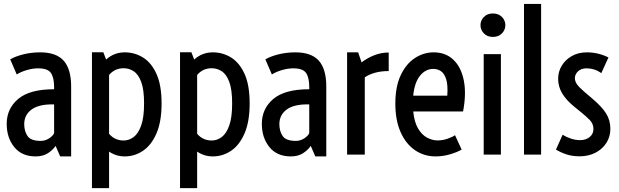

<svg xmlns="http://www.w3.org/2000/svg" viewBox="-20 -798 3195 991"><path d="M163.6 9.3Q92.8 9.3 53.7 -38.8Q14.6 -86.9 14.6 -158.7Q14.6 -237.3 74 -287.4Q133.3 -337.4 259.3 -337.4V-347.7Q259.3 -397.9 242.7 -421.6Q226.1 -445.3 176.8 -445.3Q147.9 -445.3 116.7 -435.8Q85.4 -426.3 66.4 -413.6L32.7 -491.7Q59.6 -507.3 100.8 -517.6Q142.1 -527.8 187.5 -527.8Q270.5 -527.8 308.8 -484.6Q347.2 -441.4 347.2 -351.1V9.3H290.5L267.1 -44.9Q252 -22.9 226.6 -6.8Q201.2 9.3 163.6 9.3ZM190.4 -70.8Q212.9 -70.8 232.7 -83.3Q252.4 -95.7 259.3 -110.8V-259.3H250Q177.2 -259.3 141.1 -231.4Q105 -203.6 105 -157.2Q105 -121.1 122.1 -95.9Q139.2 -70.8 190.4 -70.8Z M454.6 172.9V-528.3H513.2L527.8 -490.7Q568.4 -527.8 624 -527.8Q675.3 -527.8 718.5 -501Q761.7 -474.1 787.8 -416.3Q814 -358.4 814 -264.2Q814 -170.4 787.8 -109.9Q761.7 -49.3 718.5 -20Q675.3 9.3 624 9.3Q579.1 9.3 543 -15.6V172.9ZM618.2 -445.8Q572.3 -445.8 543 -411.1V-107.4Q572.3 -72.8 618.2 -72.8Q645.5 -72.8 669.4 -90.3Q693.4 -107.9 708.5 -149.7Q723.6 -191.4 723.6 -264.2Q723.6 -336.9 708.5 -376.2Q693.4 -415.5 669.4 -430.7Q645.5 -445.8 618.2 -445.8Z M909.2 172.9V-528.3H967.8L982.4 -490.7Q1022.9 -527.8 1078.6 -527.8Q1129.9 -527.8 1173.1 -501Q1216.3 -474.1 1242.4 -416.3Q1268.6 -358.4 1268.6 -264.2Q1268.6 -170.4 1242.4 -109.9Q1216.3 -49.3 1173.1 -20Q1129.9 9.3 1078.6 9.3Q1033.7 9.3 997.6 -15.6V172.9ZM1072.8 -445.8Q1026.9 -445.8 997.6 -411.1V-107.4Q1026.9 -72.8 1072.8 -72.8Q1100.1 -72.8 1124 -90.3Q1147.9 -107.9 1163.1 -149.7Q1178.2 -191.4 1178.2 -264.2Q1178.2 -336.9 1163.1 -376.2Q1147.9 -415.5 1124 -430.7Q1100.1 -445.8 1072.8 -445.8Z M1480.5 9.3Q1409.7 9.3 1370.6 -38.8Q1331.5 -86.9 1331.5 -158.7Q1331.5 -237.3 1390.9 -287.4Q1450.2 -337.4 1576.2 -337.4V-347.7Q1576.2 -397.9 1559.6 -421.6Q1543 -445.3 1493.7 -445.3Q1464.8 -445.3 1433.6 -435.8Q1402.3 -426.3 1383.3 -413.6L1349.6 -491.7Q1376.5 -507.3 1417.7 -517.6Q1459 -527.8 1504.4 -527.8Q1587.4 -527.8 1625.7 -484.6Q1664.1 -441.4 1664.1 -351.1V9.3H1607.4L1584 -44.9Q1568.8 -22.9 1543.5 -6.8Q1518.1 9.3 1480.5 9.3ZM1507.3 -70.8Q1529.8 -70.8 1549.6 -83.3Q1569.3 -95.7 1576.2 -110.8V-259.3H1566.9Q1494.1 -259.3 1458 -231.4Q1421.9 -203.6 1421.9 -157.2Q1421.9 -121.1 1439 -95.9Q1456.1 -70.8 1507.3 -70.8Z M1771.5 0V-527.8H1828.6L1846.2 -476.1Q1877 -499.5 1912.6 -513.2Q1948.2 -526.9 1986.3 -526.9V-431.2Q1946.8 -431.2 1916 -422.6Q1885.3 -414.1 1862.8 -398.9V0Z M2228.5 9.3Q2168.9 9.3 2121.8 -22.9Q2074.7 -55.2 2047.6 -116.2Q2020.5 -177.2 2020.5 -262.7Q2020.5 -351.1 2048.3 -409.9Q2076.2 -468.8 2121.3 -498.3Q2166.5 -527.8 2218.3 -527.8Q2279.8 -527.8 2319.8 -490Q2359.9 -452.1 2373.8 -383.5Q2387.7 -314.9 2370.1 -222.7H2112.8Q2118.7 -166.5 2138.4 -133.8Q2158.2 -101.1 2185.1 -87.2Q2211.9 -73.2 2238.8 -73.2Q2264.6 -73.2 2290 -82Q2315.4 -90.8 2328.6 -100.1L2362.8 -25.9Q2339.4 -12.2 2302.7 -1.5Q2266.1 9.3 2228.5 9.3ZM2216.3 -442.4Q2176.8 -442.4 2148.2 -407.5Q2119.6 -372.6 2112.8 -304.2H2288.6Q2292.5 -358.9 2283 -388.9Q2273.4 -418.9 2255.9 -430.7Q2238.3 -442.4 2216.3 -442.4Z M2523.9 -607.4Q2495.1 -607.4 2477.5 -625.7Q2460 -644 2460 -668Q2460 -692.4 2477.5 -710.4Q2495.1 -728.5 2523.9 -728.5Q2553.2 -728.5 2570.8 -710.4Q2588.4 -692.4 2588.4 -668Q2588.4 -644 2570.8 -625.7Q2553.2 -607.4 2523.9 -607.4ZM2476.6 0V-518.6H2565.4V0Z M2684.6 0V-777.8H2772.9V0Z M2971.7 8.8Q2934.6 8.8 2904.5 -1Q2874.5 -10.7 2849.6 -25.9L2883.8 -102.5Q2903.3 -90.3 2927 -82.5Q2950.7 -74.7 2973.6 -74.7Q3003.9 -74.7 3023.4 -90.6Q3043 -106.4 3043 -132.3Q3043 -159.7 3023.2 -179.4Q3003.4 -199.2 2978 -219.7L2944.3 -247.1Q2903.3 -280.3 2882.1 -315.4Q2860.8 -350.6 2860.8 -391.6Q2860.8 -428.2 2879.6 -459.2Q2898.4 -490.2 2931.9 -509Q2965.3 -527.8 3009.3 -527.8Q3067.4 -527.8 3120.6 -501.5L3083.5 -420.4Q3065.4 -433.6 3046.1 -439.5Q3026.9 -445.3 3007.3 -445.3Q2980 -445.3 2963.6 -429.9Q2947.3 -414.6 2947.3 -394.5Q2947.3 -377.9 2958.5 -362.3Q2969.7 -346.7 2996.6 -323.7L3035.6 -290.5Q3086.4 -247.6 3108.4 -212.4Q3130.4 -177.2 3130.4 -132.8Q3130.4 -92.8 3109.9 -60.5Q3089.4 -28.3 3053.5 -9.8Q3017.6 8.8 2971.7 8.8Z"/></svg>

Font: Voltaire
Style: Regular
Weight: 400
Designer: Yvonne Schüttler, Eben Sorkin, Emma Marichal
Foundry: Sorkin Type Co.
Version: Version 1.010; ttfautohint (v1.8.4.7-5d5b)